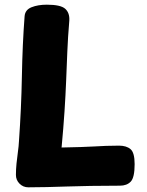

<svg xmlns="http://www.w3.org/2000/svg" viewBox="-20 -795 626 820"><path d="M85 -725Q87 -753 114.5 -764Q142 -775 180 -775Q239 -775 258.5 -757.5Q278 -740 276 -707Q270 -636 267.5 -574Q265 -512 262.5 -450Q260 -388 255.5 -319Q251 -250 243 -165Q291 -166 324 -167Q357 -168 382.5 -169.5Q408 -171 432.5 -172Q457 -173 488 -173Q520 -173 537.5 -158Q555 -143 555 -94Q555 -37 538.5 -19.5Q522 -2 492 -2Q423 -2 368 -1Q313 0 266.5 1.5Q220 3 180 4Q140 5 101 5Q79 5 63.5 -10.5Q48 -26 48 -48Q48 -71 50.5 -96.5Q53 -122 56.5 -146.5Q60 -171 61 -192Q71 -333 73.5 -470Q76 -607 85 -725Z"/></svg>

Font: Playpen Sans ExtraBold
Style: Regular
Weight: 800
Designer: Laura Meseguer, Veronika Burian, José Scaglione
Foundry: TypeTogether
Version: Version 1.001